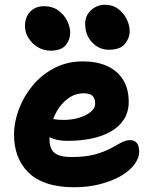

<svg xmlns="http://www.w3.org/2000/svg" viewBox="-20 -777 640 807"><path d="M291 10Q226 10 178 -6Q130 -22 99.5 -52Q69 -82 54 -122Q39 -162 39 -210Q39 -264 59.5 -318.5Q80 -373 118 -418.5Q156 -464 209.5 -491.5Q263 -519 329 -519Q386 -519 429 -500Q472 -481 496.5 -443Q521 -405 521 -349Q521 -307 501 -275.5Q481 -244 445.5 -224Q410 -204 364 -194.5Q318 -185 265 -185Q211 -185 182 -204.5Q153 -224 153 -250Q153 -264 159.5 -271.5Q166 -279 182 -279Q193 -279 208 -276Q223 -273 249 -273Q282 -273 312 -282Q342 -291 361 -306.5Q380 -322 380 -341Q380 -363 369 -374Q358 -385 331 -385Q300 -385 274 -368.5Q248 -352 228.5 -324.5Q209 -297 198.5 -262Q188 -227 188 -190Q188 -167 196.5 -150Q205 -133 225.5 -125Q246 -117 280 -117Q338 -117 377 -127.5Q416 -138 442.5 -152Q469 -166 488.5 -177Q508 -188 527 -188Q546 -188 555.5 -175.5Q565 -163 565 -139Q565 -113 545 -86Q525 -59 489 -38Q453 -17 402.5 -3.5Q352 10 291 10ZM438 -568Q396 -568 367 -599Q338 -630 338 -677Q338 -712 363 -734.5Q388 -757 422 -757Q454 -757 477 -739.5Q500 -722 512.5 -696.5Q525 -671 525 -646Q525 -617 505 -592.5Q485 -568 438 -568ZM193 -564Q163 -564 138.5 -579Q114 -594 99.5 -617.5Q85 -641 85 -667Q85 -705 107 -728Q129 -751 166 -751Q200 -751 224.5 -733.5Q249 -716 262 -690Q275 -664 275 -639Q275 -610 256 -587Q237 -564 193 -564Z"/></svg>

Font: Shantell Sans
Style: Bold
Weight: 700
Designer: Stephen Nixon, Anya Danilova, Shantell Martin
Foundry: Arrow Type
Version: Version 1.011;[c5ecc13dd]